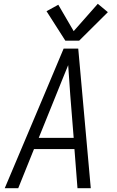

<svg xmlns="http://www.w3.org/2000/svg" viewBox="-20 -991 616 1011"><path d="M5 0H76L159 -206H372L388 0H458L392 -735H315L212 -490ZM184 -265 275 -490Q291 -530 307 -569.5Q323 -609 339 -648Q342 -609 344.5 -569.5Q347 -530 350 -490L368 -265ZM324 -777H397L548 -927L495 -971L368 -827L287 -966L225 -932Z"/></svg>

Font: Iosevka Sparkle Light
Style: Italic
Weight: 300
Italic angle: -9°
Designer: Belleve Invis
Foundry: Belleve Invis
Version: Version 4.5.0; ttfautohint (v1.8.3)